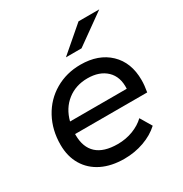

<svg xmlns="http://www.w3.org/2000/svg" viewBox="-172 -866 955 1003"><g transform="rotate(-30 305.5 -365.0)"><path d="M132 -235V-229Q132 -155 174 -116.5Q216 -78 300 -78Q349 -78 392 -94.5Q435 -111 464 -139L505 -70Q466 -34 410 -14Q354 6 292 6Q214 6 157 -22Q100 -50 69 -102Q38 -154 38 -224Q38 -313 76.5 -384Q115 -455 183.5 -495Q252 -535 337 -535Q445 -535 509.5 -473.5Q574 -412 574 -306Q574 -274 567 -235ZM142 -305H484Q488 -376 446.5 -415.5Q405 -455 333 -455Q262 -455 211 -415Q160 -375 142 -305ZM442 -736H567L385 -606H291Z"/></g></svg>

Font: Idrija
Style: Italic
Weight: 500
Italic angle: -11.3°
Designer: Julieta Ulanovsky
Foundry: Julieta Ulanovsky
Version: Version 7.200